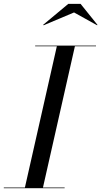

<svg xmlns="http://www.w3.org/2000/svg" viewBox="-60 -990 532 1010"><path d="M329.5 -924.5 451 -857 452.5 -859.5 364 -969.5H299L167 -859.5L169.5 -857ZM-40 -3.5V0H280V-3.5H166L334 -746.5H445V-750H125V-746.5H239L71 -3.5Z"/></svg>

Font: Bodoni* 48pt
Style: Italic
Weight: 400
Italic angle: -13°
Version: Version 2.3